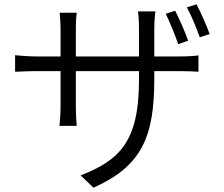

<svg xmlns="http://www.w3.org/2000/svg" viewBox="-20 -810 1040 891"><path d="M793 -760 749 -746C768 -709 792 -648 807 -605L853 -621C839 -662 811 -725 793 -760ZM892 -790 847 -776C868 -739 891 -681 907 -637L953 -652C938 -693 911 -754 892 -790ZM50 -554V-477C60 -477 107 -480 149 -480H261V-313C261 -277 257 -234 256 -226H336C335 -234 332 -278 332 -313V-480H625V-438C625 -151 533 -66 354 4L414 61C639 -40 696 -175 696 -445V-480H813C856 -480 892 -478 901 -477V-553C890 -551 856 -548 813 -548H696V-677C696 -716 700 -748 701 -757H620C622 -749 625 -716 625 -677V-548H332V-682C332 -715 335 -743 336 -751H257C259 -729 261 -701 261 -681V-548H149C108 -548 58 -553 50 -554Z"/></svg>

Font: ChiuKong Gothic MN Normal
Style: Regular
Weight: 350
Designer: Ryoko NISHIZUKA 西塚涼子 (kana, bopomofo & ideographs); Paul D. Hunt (Latin, Greek & Cyrillic); Sandoll Communications 산돌커뮤니
Foundry: Adobe
Version: Version 1.300